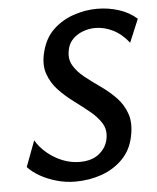

<svg xmlns="http://www.w3.org/2000/svg" viewBox="-50 -713 629 769"><g transform="rotate(-5 264.0 -329.0)"><path d="M222 12Q184 12 147 1.5Q110 -9 80.5 -26Q51 -43 33 -63L72 -167Q89 -138 116.5 -115Q144 -92 177.5 -78.5Q211 -65 247 -65Q297 -65 326 -89.5Q355 -114 361 -148Q368 -183 351.5 -210Q335 -237 305.5 -261Q276 -285 243 -309.5Q210 -334 183 -362.5Q156 -391 143 -429Q130 -467 143 -517Q157 -572 192 -605Q227 -638 274 -654Q321 -670 368 -670Q414 -670 456 -656.5Q498 -643 528 -616L489 -523Q461 -559 426 -576.5Q391 -594 355 -594Q329 -594 305 -585Q281 -576 264 -559Q247 -542 242 -517Q234 -481 249.5 -454Q265 -427 294 -404Q323 -381 356.5 -357.5Q390 -334 417.5 -305.5Q445 -277 458 -238.5Q471 -200 459 -146Q448 -94 413 -58.5Q378 -23 328.5 -5.5Q279 12 222 12Z"/></g></svg>

Font: Ysabeau Infant SemiBold
Style: Italic
Weight: 600
Italic angle: -12°
Designer: Christian Thalmann (Catharsis Fonts)
Version: Version 2.002; featfreeze: ss01,ss02,lnum